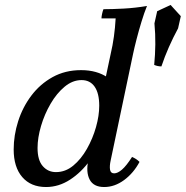

<svg xmlns="http://www.w3.org/2000/svg" viewBox="-20 -737 747 772"><path d="M612 -692 666 -717 707 -672 696 -623Q676 -586 659 -547.5Q642 -509 629 -470Q614 -470 600 -476Q604 -517 604.5 -558.5Q605 -600 601 -643ZM399 15Q356 15 340.5 -15Q325 -45 335 -92L347 -151L389 -233L381 -313L425 -520Q433 -554 438 -590Q443 -626 445 -663H388Q388 -670 390.5 -681.5Q393 -693 396 -700Q431 -700 477.5 -702.5Q524 -705 571 -713Q560 -686 549 -650Q538 -614 529 -579Q520 -544 515 -520L425 -92Q420 -69 422.5 -54.5Q425 -40 439 -40Q453 -40 470.5 -55Q488 -70 511 -106Q520 -102 527 -97.5Q534 -93 541 -86Q517 -41 479 -13Q441 15 399 15ZM165 15Q104 15 69.5 -25Q35 -65 35 -136Q35 -193 53 -249.5Q71 -306 106 -352.5Q141 -399 191.5 -427Q242 -455 306 -455Q370 -455 413.5 -425Q457 -395 464 -345L416 -313Q416 -256 396.5 -198.5Q377 -141 342 -92.5Q307 -44 261.5 -14.5Q216 15 165 15ZM205 -45Q243 -45 274.5 -71Q306 -97 329.5 -138.5Q353 -180 366 -226Q379 -272 379 -312Q379 -362 360.5 -388.5Q342 -415 308 -415Q272 -415 240 -388.5Q208 -362 183.5 -320Q159 -278 145 -230.5Q131 -183 131 -142Q131 -93 152 -69Q173 -45 205 -45Z"/></svg>

Font: Poltawski Nowy
Style: Italic
Weight: 400
Italic angle: -12°
Designer: Adam Pótawski, Mateusz Machalski, Borys Kosmynka, Ania Wieluska
Foundry: Capitalics.wtf
Version: Version 1.001;gftools[0.9.25]